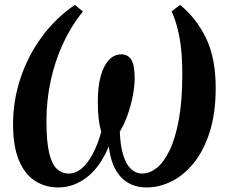

<svg xmlns="http://www.w3.org/2000/svg" viewBox="-20 -772 941 802"><path d="M223 11Q169 11 126.2 -16.5Q83.5 -44 59 -102.5Q34.5 -161 34.5 -253.5Q34.5 -350.5 65 -443.5Q95.5 -536.5 153.2 -616Q211 -695.5 292.5 -751.5L326.5 -724Q277.5 -664 243.5 -590.5Q209.5 -517 191.8 -434.8Q174 -352.5 174 -266.5Q174 -180 185.5 -132.5Q197 -85 218 -66Q239 -47 267 -47Q296.5 -47 322 -69Q347.5 -91 368.2 -130.5Q389 -170 403 -222Q395 -249.5 391.8 -279Q388.5 -308.5 388.5 -346Q388.5 -412 401.2 -456Q414 -500 436 -522.5Q458 -545 486 -545Q515 -545 528.8 -521.8Q542.5 -498.5 542.5 -446Q542.5 -411 534.5 -370.5Q526.5 -330 512.8 -291.2Q499 -252.5 480.5 -222Q482.5 -163.5 494.5 -124.8Q506.5 -86 527 -66.5Q547.5 -47 574.5 -47Q604.5 -47 634.2 -70.2Q664 -93.5 688.2 -143.5Q712.5 -193.5 727 -272.2Q741.5 -351 741.5 -462.5Q741.5 -556 729.2 -618.5Q717 -681 697 -724.5L732 -751.5Q799.5 -697 840.2 -613.5Q881 -530 881 -405Q881 -299 856 -220.8Q831 -142.5 789.2 -91Q747.5 -39.5 696.2 -14.2Q645 11 591.5 11Q526.5 11 485.5 -32Q444.5 -75 434.5 -160.5Q399 -75 343.5 -32Q288 11 223 11Z"/></svg>

Font: Merriweather 48pt SemiBold
Style: Italic
Weight: 600
Italic angle: -7.8°
Designer: Eben Sorkin
Foundry: Eben Sorkin
Version: Version 2.101